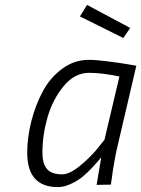

<svg xmlns="http://www.w3.org/2000/svg" viewBox="-20 -754 576 783"><path d="M306 -687 483 -599 511 -640 335 -734ZM343 -457C377.7 -457 419 -452 467 -442L406 -184L378 -149C359.3 -125.7 335.7 -102.2 307 -78.5C278.3 -54.8 253.7 -43 233 -43C204.3 -43 183.8 -50.3 171.5 -65C159.2 -79.7 153 -101.7 153 -131C153 -178.3 159.8 -226.2 173.5 -274.5C187.2 -322.8 209 -365.3 239 -402C269 -438.7 303.7 -457 343 -457ZM216 9C232.7 9 250.3 4.7 269 -4C287.7 -12.7 303.7 -22.5 317 -33.5C330.3 -44.5 343.5 -57 356.5 -71C369.5 -85 378.2 -94.7 382.5 -100L393 -113C390.3 -99 384 -61.3 374 0L432 -1L436 -27C438 -44.3 441.3 -66.3 446 -93C450.7 -119.7 455.3 -142.3 460 -161L536 -486L501 -492C477.7 -496 449.8 -500 417.5 -504C385.2 -508 360 -510 342 -510C302.7 -510 266.5 -497.8 233.5 -473.5C200.5 -449.2 174 -418.2 154 -380.5C134 -342.8 118.5 -302.2 107.5 -258.5C96.5 -214.8 91 -172.3 91 -131C91 -37.7 132.7 9 216 9Z"/></svg>

Font: RazerF5 Light
Style: Italic
Weight: 300
Foundry: Razer Inc.
Version: Version 2